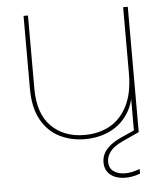

<svg xmlns="http://www.w3.org/2000/svg" viewBox="-52 -587 719 824"><g transform="rotate(-5 307.0 -175.0)"><path d="M529 -540V0H509V-540ZM99 -540V-225Q99 -117 153.5 -62.5Q208 -8 297 -8Q359 -8 406.5 -34.5Q454 -61 481.5 -116Q509 -171 509 -255L516 -202Q514 -130 483.5 -83Q453 -36 404.5 -13Q356 10 297 10Q238 10 188.5 -14.5Q139 -39 109.5 -91.5Q80 -144 80 -227V-540ZM453 16 522 -15 529 0 457 33Q418 51 402.5 72Q387 93 387 115Q387 144 407 157.5Q427 171 456 171Q471 171 487 167.5Q503 164 519 158V178Q503 184 487 187Q471 190 456 190Q431 190 411 182Q391 174 379 157.5Q367 141 367 116Q367 97 375.5 79.5Q384 62 403 46Q422 30 453 16Z"/></g></svg>

Font: Poppins Variable
Style: Regular
Weight: 100
Designer: Jonny Pinhorn
Foundry: Indian Type Foundry
Version: Version 6.000